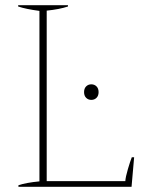

<svg xmlns="http://www.w3.org/2000/svg" viewBox="-20 -720 584 740"><path d="M51 -6Q80 -16 132 -21V-678Q79 -685 50 -695V-700H242V-695Q209 -684 160 -679V-22H463Q464 -38 473 -68.5Q482 -99 488 -114H497L487 0H51ZM304 -365Q304 -379 312 -387Q320 -395 332 -395Q344 -395 352 -387Q360 -379 360 -365Q360 -351 352 -343Q344 -335 332 -335Q320 -335 312 -343Q304 -351 304 -365Z"/></svg>

Font: Trirong Thin
Style: Regular
Weight: 250
Designer: Katatrad Team
Foundry: CadsonDemak
Version: Version 1.001